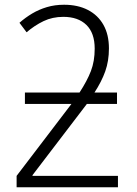

<svg xmlns="http://www.w3.org/2000/svg" viewBox="-20 -789 578 809"><path d="M250 -769Q308 -769 350.5 -747Q393 -725 416 -684Q439 -643 439 -585Q439 -532 423.5 -488.5Q408 -445 378 -399H473V-351H346L117 -51V-48H477V0H50V-48L281 -351H85V-399H315Q347 -448 363 -489.5Q379 -531 379 -584Q379 -650 344 -684Q309 -718 247 -718Q201 -718 163.5 -700Q126 -682 92 -653L62 -693Q87 -715 115.5 -732Q144 -749 177.5 -759Q211 -769 250 -769Z"/></svg>

Font: Noto Sans Display Light
Style: Regular
Weight: 300
Designer: Monotype Design Team
Foundry: Monotype Imaging Inc.
Version: Version 2.003